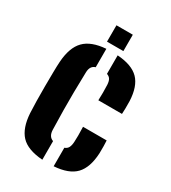

<svg xmlns="http://www.w3.org/2000/svg" viewBox="-182 -824 823 925"><g transform="rotate(30 230.0 -361.0)"><path d="M40 -156.5Q38.5 -183 37.8 -222Q37 -261 37.2 -303.2Q37.5 -345.5 38 -382.5Q38.5 -419.5 40 -441.5Q45.5 -524 83.8 -563.2Q122 -602.5 203 -608.5V-506Q175.5 -498 174.5 -461.5Q173 -400 172.2 -349.2Q171.5 -298.5 172.2 -249Q173 -199.5 174.5 -142Q175.5 -104.5 203 -95V8.5Q118.5 2.5 81.8 -37Q45 -76.5 40 -156.5ZM293.5 -374.5Q294.5 -392 294.5 -418.5Q294.5 -445 293.5 -461.5Q292.5 -479 286.5 -489.8Q280.5 -500.5 266 -505.5V-608.5Q347.5 -603 385 -564.8Q422.5 -526.5 426 -446.5Q426.5 -429 426.2 -405.8Q426 -382.5 425 -374.5ZM266 8.5V-94.5Q280.5 -99.5 286.5 -111.5Q292.5 -123.5 293.5 -143Q294.5 -159.5 294.5 -178.8Q294.5 -198 293.5 -227H425Q426 -218 426.2 -195.8Q426.5 -173.5 426 -156.5Q422 -75 384.8 -36Q347.5 3 266 8.5ZM188.5 -640V-731H279.5V-640Z"/></g></svg>

Font: Big Shoulders Stencil Text ExtraBold
Style: Regular
Weight: 800
Designer: Patric King
Foundry: XO Type Co
Version: Version 1.000